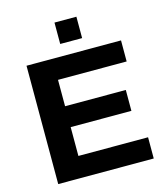

<svg xmlns="http://www.w3.org/2000/svg" viewBox="-127 -977 936 1075"><g transform="rotate(-15 341.5 -439.5)"><path d="M290 -754.9V-878.9H417V-754.9ZM76.2 0V-686H624V-564H226.1V-411.1H578.1V-290H226.1V-123H629.9V0Z"/></g></svg>

Font: Archivo
Style: Bold
Weight: 700
Designer: Hector Gatti
Foundry: Omnibus-Type
Version: Version 2.001